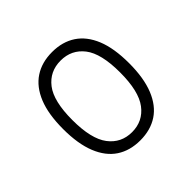

<svg xmlns="http://www.w3.org/2000/svg" viewBox="-95 -794 461 461"><g transform="rotate(-45 136.0 -563.0)"><path d="M136 -413Q101 -413 76 -429.5Q51 -446 37.5 -479.5Q24 -513 24 -563Q24 -614 37.5 -647Q51 -680 76 -696.5Q101 -713 136 -713Q171 -713 196 -696.5Q221 -680 234.5 -647Q248 -614 248 -563Q248 -513 234.5 -479.5Q221 -446 196 -429.5Q171 -413 136 -413ZM136 -441Q173 -441 195 -470Q217 -499 217 -563Q217 -627 195 -655.5Q173 -684 136 -684Q99 -684 77 -655.5Q55 -627 55 -563Q55 -499 77 -470Q99 -441 136 -441Z"/></g></svg>

Font: Nunito Sans 12pt ExtraLight Condensed
Style: Regular
Weight: 200
Width: 3
Version: Version 3.101;gftools[0.9.27]